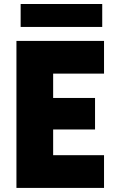

<svg xmlns="http://www.w3.org/2000/svg" viewBox="-20 -920 569 940"><path d="M60.5 0V-719.7H489.3V-559.6H240.2V-440.4H445.3V-286.1H240.2V-160.2H489.3V0ZM81.1 -788.1V-900.4H480.5V-788.1Z"/></svg>

Font: Reddit Sans Black
Style: Regular
Weight: 900
Version: Version 1.014